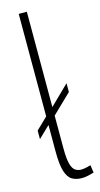

<svg xmlns="http://www.w3.org/2000/svg" viewBox="-118 -777 429 823"><g transform="rotate(-15 96.0 -365.0)"><path d="M138 10Q113 10 95 -0.5Q77 -11 67.5 -41Q58 -71 58 -129V-247L7 -198V-236L58 -285V-740H94V-317L179 -400V-361L94 -279V-134Q94 -87 100.5 -64Q107 -41 118.5 -33.5Q130 -26 144 -26Q161 -26 187 -34L192 0Q179 4 165 7Q151 10 138 10Z"/></g></svg>

Font: Georama SemiCondensed ExtraLight
Style: Regular
Weight: 200
Width: 4
Designer: Jean-Baptiste Levee
Foundry: Production Type
Version: Version 1.000